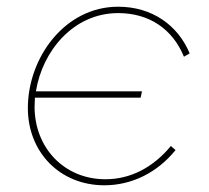

<svg xmlns="http://www.w3.org/2000/svg" viewBox="-20 -545 624 572"><path d="M291 7C373 7 449 -31 503 -98L489 -110C436 -46 369 -11 294 -11C171 -11 83 -105 83 -227L84 -254H399L403 -273H87C106 -392 198 -506 332 -506C424 -506 494 -459 528 -376L545 -386C510 -470 433 -525 332 -525C172 -525 63 -372 63 -223C63 -92 158 7 291 7Z"/></svg>

Font: Fixel Display 20240404 Thin
Style: Italic
Weight: 100
Italic angle: -10°
Designer: AlfaBravo + MacPaw
Foundry: Kyrylo Tkachov, Marchela Mozhyna, Serhii Makarenko, Maria Weinstein, Zakhar Kryvoshyya
Version: Version 1.211;Glyphs 3.2 (3225)